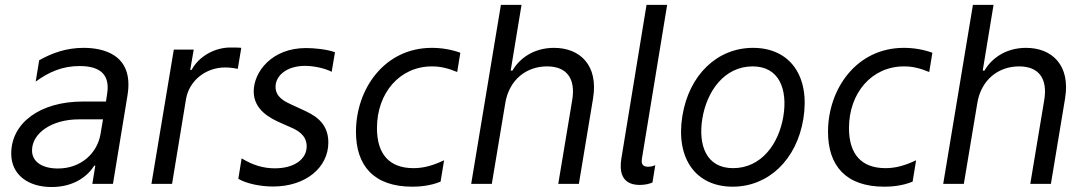

<svg xmlns="http://www.w3.org/2000/svg" viewBox="-20 -747 4412 780"><path d="M189.6 12.8C281.2 12.8 336.6 -32 362.9 -73.9H367.2L355.1 0H438.9L497.9 -359.4C526.3 -531.2 390.6 -552.6 319.6 -552.6C250 -552.6 191.8 -532 139.2 -502.1L125 -415.5C177.6 -453.8 232.2 -478.7 303.3 -478.7C387.8 -478.7 426.8 -443.2 415.5 -367.9L410.5 -334.5H316.1C144.2 -334.5 25.6 -248.6 25.6 -122.9C25.6 -36.9 94.5 12.8 189.6 12.8ZM215.2 -62.5C152 -62.5 110.1 -89.5 110.1 -135.7C110.1 -207.4 192.5 -262.1 299.7 -262.1H398.4L388.5 -203.1C375.7 -126.4 311.1 -62.5 215.2 -62.5Z M595.2 0H679L735.8 -345.2C748.6 -419 815.3 -473 894.9 -473C917.6 -473 940.3 -468.8 946 -467.3L960.2 -552.6C950.3 -554 929 -554 916.2 -554C850.9 -554 786.9 -517 758.5 -463.1H752.8L767 -545.5H686.1Z M1089.5 10.7C1221.6 10.7 1313.9 -66.1 1313.9 -168.3C1313.9 -252.8 1251.4 -282 1208.1 -301.8L1164.8 -321.7C1138.5 -333.8 1099.4 -351.6 1099.4 -394.2C1099.4 -440.3 1145.6 -479.4 1218.8 -479.4C1255.7 -479.4 1300.4 -469.5 1327.4 -455.3L1340.9 -534.8C1307.5 -546.9 1256.4 -551.8 1223 -551.8C1083.1 -551.8 1010.7 -453.8 1010.7 -375.7C1010.7 -299 1080.3 -265.6 1120 -247.9L1163.4 -228.7C1182.5 -220.2 1225.9 -201 1225.9 -152.7C1225.9 -100.1 1175.4 -63.2 1096.6 -63.2C1049.7 -63.2 1007.1 -76 961.6 -103.7L948.2 -20.6C980.1 -1.4 1036.9 10.7 1089.5 10.7Z M1654.8 11.4C1683.2 11.4 1727.3 8.5 1769.9 -9.2L1784.1 -95.9C1738.6 -74.6 1701.7 -63.9 1659.8 -63.9C1561.8 -63.9 1511.4 -120.7 1511.4 -226.6C1511.4 -368.6 1603 -477.3 1735.1 -477.3C1769.2 -477.3 1799 -470.2 1837.4 -454.5L1850.1 -532.7C1815.3 -545.5 1774.9 -552.6 1734.4 -552.6C1541.2 -552.6 1426.1 -384.9 1426.1 -211.6C1426.1 -73.9 1498.6 11.4 1654.8 11.4Z M2032.7 -328.1C2048.3 -423.3 2118.6 -477.3 2202.4 -477.3C2283.4 -477.3 2318.9 -426.8 2304.7 -340.9L2247.9 0H2331.7L2389.2 -346.6C2411.9 -482.2 2335.9 -552.6 2230.8 -552.6C2149.1 -552.6 2090.9 -510.7 2061.8 -460.2H2054.7L2098.7 -727.3H2014.9L1894.2 0H1978Z M2578.8 4.3C2600.1 4.3 2618.6 0 2630.7 -5.7L2642 -76C2632.8 -71.7 2622.2 -69.6 2612.9 -69.6C2583.8 -69.6 2585.9 -90.2 2588.1 -104.4L2690.3 -727.3H2606.5L2504.3 -103C2496.4 -54.7 2502.1 4.3 2578.8 4.3Z M2956.7 11.4C3101.6 11.4 3216.6 -98 3243.6 -264.2C3271.7 -437.5 3189.6 -552.6 3039.1 -552.6C2894.2 -552.6 2779.1 -443.2 2752.1 -275.6C2724.4 -103.7 2806.1 11.4 2956.7 11.4ZM2958.1 -63.9C2848.7 -63.9 2816.1 -157.7 2833.1 -264.2C2851.2 -376.4 2922.6 -477.3 3037.6 -477.3C3147 -477.3 3179.7 -382.1 3162.6 -275.6C3144.5 -163 3073.2 -63.9 2958.1 -63.9Z M3572.4 11.4C3600.9 11.4 3644.9 8.5 3687.5 -9.2L3701.7 -95.9C3656.2 -74.6 3619.3 -63.9 3577.4 -63.9C3479.4 -63.9 3429 -120.7 3429 -226.6C3429 -368.6 3520.6 -477.3 3652.7 -477.3C3686.8 -477.3 3716.6 -470.2 3755 -454.5L3767.8 -532.7C3733 -545.5 3692.5 -552.6 3652 -552.6C3458.8 -552.6 3343.8 -384.9 3343.8 -211.6C3343.8 -73.9 3416.2 11.4 3572.4 11.4Z M3950.3 -328.1C3965.9 -423.3 4036.2 -477.3 4120 -477.3C4201 -477.3 4236.5 -426.8 4222.3 -340.9L4165.5 0H4249.3L4306.8 -346.6C4329.5 -482.2 4253.6 -552.6 4148.4 -552.6C4066.8 -552.6 4008.5 -510.7 3979.4 -460.2H3972.3L4016.3 -727.3H3932.5L3811.8 0H3895.6Z"/></svg>

Font: TID UI
Style: Italic
Weight: 400
Italic angle: -9.39999°
Designer: The TID Project Authors
Foundry: Bakken & Bæck
Version: Version 1.001;hotconv 1.0.109;makeotfexe 2.5.65596